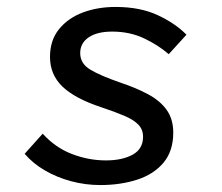

<svg xmlns="http://www.w3.org/2000/svg" viewBox="-20 -521 640 553"><path d="M269 12Q226 12 185 1Q144 -10 109.5 -30Q75 -50 51 -78L103 -136Q139 -96 187 -77.5Q235 -59 285 -59Q332 -59 362 -75.5Q392 -92 392 -127Q392 -148 378.5 -162Q365 -176 338 -187.5Q311 -199 272 -212Q196 -237 160 -271.5Q124 -306 124 -357Q124 -405 150 -437Q176 -469 218.5 -485Q261 -501 313 -501Q384 -501 435 -477Q486 -453 517 -421L466 -365Q436 -391 395 -410.5Q354 -430 303 -430Q260 -430 235.5 -413.5Q211 -397 211 -368Q211 -338 240 -320.5Q269 -303 327 -283Q372 -268 406.5 -249.5Q441 -231 460 -204.5Q479 -178 479 -139Q479 -86 451 -52.5Q423 -19 375 -3.5Q327 12 269 12Z"/></svg>

Font: Source Code Pro ExtraLight Medium
Style: Italic
Weight: 500
Italic angle: -11°
Monospace: yes
Version: Version 1.016;hotconv 1.0.116;makeotfexe 2.5.65601